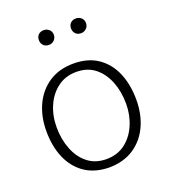

<svg xmlns="http://www.w3.org/2000/svg" viewBox="-130 -785 784 892"><g transform="rotate(-20 261.5 -339.0)"><path d="M259 13Q187 12 138.5 -21Q90 -54 65 -112Q40 -170 40 -245Q40 -317 66.5 -374Q93 -431 143.5 -464.5Q194 -498 265 -498Q337 -498 385.5 -464.5Q434 -431 458.5 -373Q483 -315 483 -240Q483 -168 456.5 -111Q430 -54 380 -21Q330 12 259 13ZM259 -28Q313 -28 351.5 -57Q390 -86 411 -134.5Q432 -183 432 -239Q432 -299 412.5 -348.5Q393 -398 356 -427.5Q319 -457 264 -457Q211 -457 172 -428Q133 -399 112 -351Q91 -303 91 -246Q91 -187 110.5 -137Q130 -87 167.5 -57.5Q205 -28 259 -28ZM189 -618Q204 -618 215 -628.5Q226 -639 226 -655Q226 -671 215 -681Q204 -691 189 -691Q172 -691 162 -681Q152 -671 152 -655Q152 -639 162 -628.5Q172 -618 189 -618ZM348 -618Q363 -618 374 -628.5Q385 -639 385 -655Q385 -671 374 -681Q363 -691 348 -691Q331 -691 321 -681Q311 -671 311 -655Q311 -639 321 -628.5Q331 -618 348 -618Z"/></g></svg>

Font: Catamaran Thin Thin
Style: Regular
Weight: 250
Version: Version 2.000